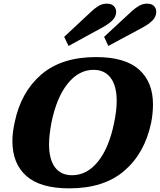

<svg xmlns="http://www.w3.org/2000/svg" viewBox="-20 -1023 877 1053"><path d="M332 -821 481 -960Q495 -974 517.5 -988.5Q540 -1003 565 -1003Q591 -1003 604 -990Q617 -977 617 -959Q617 -933 598 -913Q579 -893 541 -872L356 -771ZM551 -821 701 -960Q714 -973 737.5 -988Q761 -1003 786 -1003Q812 -1003 824.5 -990Q837 -977 837 -959Q837 -933 818.5 -913Q800 -893 762 -872L574 -771ZM48 -249Q48 -296 60 -350Q94 -517 205.5 -613.5Q317 -710 507 -710Q666 -710 742.5 -641.5Q819 -573 819 -451Q819 -401 809 -350Q774 -183 662 -86.5Q550 10 360 10Q201 10 124.5 -58Q48 -126 48 -249ZM606 -350Q620 -418 620 -469Q620 -552 587 -596Q554 -640 493 -640Q412 -640 351 -564Q290 -488 262 -350Q249 -279 249 -232Q249 -149 281.5 -105.5Q314 -62 375 -62Q457 -62 517.5 -137Q578 -212 606 -350Z"/></svg>

Font: Taviraj Black
Style: Italic
Weight: 900
Italic angle: -12°
Designer: Katatrad Team
Foundry: CadsonDemak
Version: Version 1.001